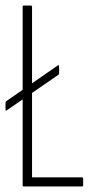

<svg xmlns="http://www.w3.org/2000/svg" viewBox="-21 -675 336 695"><path d="M4 -276Q-1 -272 -1 -279V-302Q-1 -307 2 -309L188 -438Q193 -441 193 -435V-410Q193 -406 190 -404ZM65 0Q61 0 61 -5V-650Q61 -655 65 -655H90Q95 -655 95 -650V-33H275Q280 -33 280 -28V-5Q280 0 275 0Z"/></svg>

Font: Sofia Sans Extra Condensed ExtraLight
Style: Regular
Weight: 250
Designer: Botio Nikoltchev, Ani Petrova
Foundry: lettersoup
Version: Version 4.101